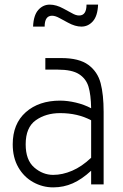

<svg xmlns="http://www.w3.org/2000/svg" viewBox="-20 -797 533 830"><path d="M35 0ZM428 -313V0H374V-59Q334 -22 294.5 -4.5Q255 13 210 13Q164 13 123.5 -9.5Q83 -32 59 -74Q35 -116 35 -173Q35 -262 91.5 -312Q148 -362 240 -362Q272 -362 308 -353.5Q344 -345 374 -329Q373 -388 362.5 -422.5Q352 -457 321.5 -476.5Q291 -496 230 -496H176V-546H245Q322 -546 362 -516.5Q402 -487 415 -437.5Q428 -388 428 -313ZM374 -115V-277Q316 -308 240 -308Q178 -308 134.5 -277Q91 -246 91 -173Q91 -105 128 -73Q165 -41 210 -41Q250 -41 292 -59Q334 -77 374 -115ZM195 -777Q223 -777 254 -760L291 -740Q308 -730 322 -730Q354 -730 354 -777H404Q402 -728 381.5 -705Q361 -682 332 -682Q305 -682 274 -699L237 -719Q219 -729 205 -729Q173 -729 173 -682H123Q125 -731 145.5 -754Q166 -777 195 -777Z"/></svg>

Font: Biryani UltraLight
Style: Regular
Weight: 250
Designer: Dan Reynolds and Mathieu Réguer
Foundry: Dan Reynolds and Mathieu Réguer
Version: Version 1.003; ttfautohint (v1.1) -l 5 -r 5 -G 72 -x 0 -D la